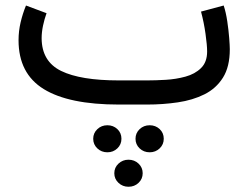

<svg xmlns="http://www.w3.org/2000/svg" viewBox="-20 -385 915 707"><path d="M583 126Q583 147 567.9 161.4Q552.7 175.8 531.2 175.8Q509.3 175.8 494.1 161.4Q479 147 479 126Q479 105 494.1 90.6Q509.3 76.2 531.2 76.2Q552.7 76.2 567.9 90.3Q583 104.5 583 126ZM427.2 126Q427.2 147 412.1 161.4Q397 175.8 375.5 175.8Q353.5 175.8 338.4 161.4Q323.2 147 323.2 126Q323.2 105 338.4 90.6Q353.5 76.2 375.5 76.2Q397 76.2 412.1 90.3Q427.2 104.5 427.2 126ZM505.4 252.9Q505.4 273.9 490.2 288.3Q475.1 302.7 453.1 302.7Q431.6 302.7 416.3 288.3Q400.9 273.9 400.9 252.9Q400.9 231.9 416.3 217.5Q431.6 203.1 453.1 203.1Q475.1 203.1 490.2 217.5Q505.4 231.9 505.4 252.9ZM521.5 0H417.5Q233.4 0 140.9 -57.1Q48.3 -114.3 48.3 -236.8Q48.3 -270.5 55.9 -302.7Q63.5 -335 75.7 -364.7L151.4 -336.4Q143.6 -314.9 138.4 -290.5Q133.3 -266.1 133.3 -244.1Q133.8 -158.7 205.1 -123.8Q276.4 -88.9 417.5 -88.9H522Q552.7 -88.9 590.3 -91.1Q627.9 -93.3 662.8 -102.8Q697.8 -112.3 720.2 -134.3Q742.7 -156.2 742.7 -195.3Q742.7 -218.3 736.8 -260.3Q731 -302.2 720.2 -342.3L803.7 -364.7Q812 -339.4 816.9 -306.4Q821.8 -273.4 824 -244.9Q826.2 -216.3 826.2 -203.6Q826.2 -139.2 801 -99.1Q775.9 -59.1 732.7 -37.6Q689.5 -16.1 634.8 -8.1Q580.1 0 521.5 0Z"/></svg>

Font: Vazirmatn RD
Style: Regular
Weight: 400
Designer: Saber Rastikerdar
Foundry: Saber Rastikerdar
Version: Version 32.102